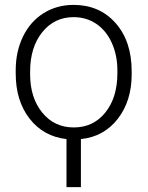

<svg xmlns="http://www.w3.org/2000/svg" viewBox="-20 -558 600 781"><path d="M43.9 -272Q43.9 -348.1 73.5 -409.2Q103 -470.2 157 -504.2Q210.9 -538.1 279.3 -538.1Q384.8 -538.1 450.2 -464.1Q515.6 -390.1 515.6 -268.1V-255.9Q515.6 -147.5 459.2 -74.7Q402.8 -2 309.1 7.8V203.1H250.5V7.8Q156.7 -2.9 100.3 -75.4Q43.9 -147.9 43.9 -259.3ZM102.5 -255.9Q102.5 -161.1 151.6 -100.3Q200.7 -39.6 280.3 -39.6Q359.4 -39.6 408.4 -100.3Q457.5 -161.1 457.5 -260.7V-272Q457.5 -332.5 435.1 -382.8Q412.6 -433.1 372.1 -460.7Q331.5 -488.3 279.3 -488.3Q201.2 -488.3 151.9 -427Q102.5 -365.7 102.5 -266.6Z"/></svg>

Font: Roboto Light
Style: Regular
Weight: 300
Designer: Google
Version: Version 2.134; 2016; ttfautohint (v1.6)